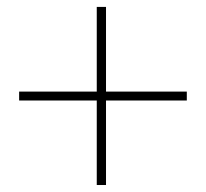

<svg xmlns="http://www.w3.org/2000/svg" viewBox="-20 -609 599 558"><path d="M522.9 -342.8V-316.9H288.1V-71.3H261.2V-316.9H35.6V-342.8H261.2V-588.9H288.1V-342.8Z"/></svg>

Font: Suwannaphum Thin
Style: Regular
Weight: 100
Designer: Danh Hong
Version: Version 8.002; ttfautohint (v1.8.3)